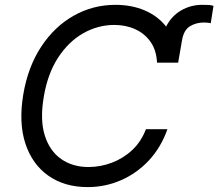

<svg xmlns="http://www.w3.org/2000/svg" viewBox="-20 -757 895 787"><path d="M710.2 -500H623.6Q621.4 -550.4 597.5 -584.9Q573.5 -619.3 534.6 -637.1Q495.7 -654.8 448.9 -654.8Q381.4 -654.8 321 -620.6Q260.7 -586.3 217.7 -520.1Q174.7 -453.8 159.1 -358Q143.5 -264.9 163.7 -201.3Q183.9 -137.8 230.8 -105.1Q277.7 -72.4 342.3 -72.4Q392 -72.4 438.9 -90.2Q485.8 -108 522.4 -142.4Q558.9 -176.8 578.1 -227.3H666.2Q639.9 -152.7 590.4 -99.6Q540.8 -46.5 476 -18.3Q411.2 9.9 339.5 9.9Q245 9.9 178.8 -36.4Q112.6 -82.7 84.3 -167.8Q56.1 -252.8 75.3 -369.3Q94.5 -483 148.8 -565.5Q203.1 -648.1 282 -692.6Q360.8 -737.2 453.1 -737.2Q519.5 -737.2 573.2 -714.3Q626.8 -691.4 660.9 -648.1Q682.9 -691.4 722.5 -714.3Q762.1 -737.2 808.2 -737.2Q820.7 -737.2 833.5 -736.7Q846.2 -736.2 855.1 -733L843.8 -661.9Q838.8 -663 831.9 -663.9Q824.9 -664.8 816.8 -664.8Q783.4 -664.8 758.2 -649.1Q733 -633.5 725.9 -590.9Z"/></svg>

Font: Inter UI
Style: Italic
Weight: 400
Italic angle: -9.39999°
Designer: Rasmus Andersson
Foundry: rsms
Version: 3.2;8d6f07862